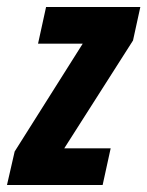

<svg xmlns="http://www.w3.org/2000/svg" viewBox="-45 -530 422 550"><path d="M-25 0 -3 -96 192 -405H64L87 -510H357L336 -414L139 -105H272L249 0Z"/></svg>

Font: Saira ExtraCondensed ExtraBold
Style: Italic
Weight: 800
Width: 2
Italic angle: -12°
Designer: Hector Gatti with collaboration of the Omnibus-Type team
Foundry: Omnibus-Type
Version: Version 1.101